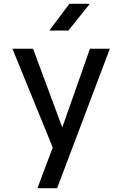

<svg xmlns="http://www.w3.org/2000/svg" viewBox="-20 -805 640 1005"><path d="M176 180 256 -33 45 -550H153L306 -138L451 -550H555L279 180ZM238 -645 343 -785H450L338 -645Z"/></svg>

Font: Tiny Medium
Style: Regular
Weight: 500
Monospace: yes
Designer: Philipp Nurullin, Konstantin Bulenkov
Foundry: JetBrains
Version: Version 2.251; ttfautohint (v1.8.4.7-5d5b)